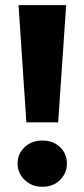

<svg xmlns="http://www.w3.org/2000/svg" viewBox="-20 -720 329 748"><path d="M82.7 -243.3 52.2 -700H237.7L206.6 -243.3ZM144.9 7.6Q103.2 7.6 75.9 -19.2Q48.5 -45.9 48.5 -82.8Q48.5 -120.8 75.9 -146.6Q103.2 -172.5 144.9 -172.5Q187.6 -172.5 214.2 -146.6Q240.7 -120.8 240.7 -82.8Q240.7 -45.9 214.2 -19.2Q187.6 7.6 144.9 7.6Z"/></svg>

Font: Montserrat Alternates Thin
Style: Regular
Weight: 100
Designer: Julieta Ulanovsky
Foundry: Julieta Ulanovsky
Version: Version 9.000